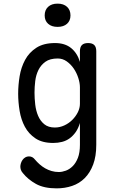

<svg xmlns="http://www.w3.org/2000/svg" viewBox="-20 -797 640 1057"><path d="M420 -120Q411 -90 396.5 -69.5Q382 -49 363.5 -35.5Q345 -22 322 -16Q299 -10 273 -10Q213 -10 175.5 -35Q138 -60 117 -99Q96 -138 88 -186.5Q80 -235 80 -281Q80 -328 88 -377Q96 -426 118 -467Q140 -508 180 -534Q220 -560 283 -560Q338 -560 372 -532Q406 -504 420 -456V-515Q420 -538 431 -549Q442 -560 465 -560Q488 -560 499 -549Q510 -538 510 -515V0Q510 63 493 108.5Q476 154 446.5 183.5Q417 213 377 226.5Q337 240 292 240Q222 240 178 215.5Q134 191 106 156Q98 147 95 138Q92 129 92 120Q92 112 95 102Q98 92 104 83.5Q110 75 119 69.5Q128 64 139 64Q150 64 158 68.5Q166 73 173 82Q184 95 198 107.5Q212 120 228.5 129.5Q245 139 264 144.5Q283 150 304 150Q322 150 342.5 142.5Q363 135 380.5 117.5Q398 100 409 71.5Q420 43 420 0ZM282 -95Q309 -95 334 -106.5Q359 -118 378 -137Q397 -156 408.5 -179Q420 -202 420 -226V-316Q420 -340 411 -368Q402 -396 386 -419.5Q370 -443 347.5 -459Q325 -475 298 -475Q255 -475 230 -457Q205 -439 191.5 -411.5Q178 -384 174 -351Q170 -318 170 -287Q170 -255 174 -221Q178 -187 190 -159Q202 -131 224 -113Q246 -95 282 -95ZM297 -649Q264 -649 245 -666Q226 -683 226 -712Q226 -742 245 -759.5Q264 -777 297 -777Q330 -777 349 -759.5Q368 -742 368 -712Q368 -683 349 -666Q330 -649 297 -649Z"/></svg>

Font: Maple Mono NL
Style: Regular
Weight: 400
Monospace: yes
Designer: subframe7536
Version: Version 7.000